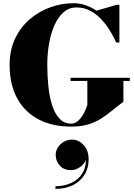

<svg xmlns="http://www.w3.org/2000/svg" viewBox="-20 -780 839 1198"><path d="M420 -294.5H790V-275H750V-145Q712.5 -117.5 679.5 -90.2Q646.5 -63 611 -40.2Q575.5 -17.5 530.8 -3.8Q486 10 425 10Q306 10 219.8 -35.5Q133.5 -81 86.8 -167.2Q40 -253.5 40 -375Q40 -466 73.5 -537.5Q107 -609 164 -658.5Q221 -708 292.5 -734Q364 -760 440 -760Q476.5 -760 512.8 -747.8Q549 -735.5 582 -713.5L708 -750H725V-514.5H705Q690 -549 667 -587Q644 -625 613.2 -658.5Q582.5 -692 543.5 -712.8Q504.5 -733.5 457.5 -733.5Q411 -733.5 376.8 -703.5Q342.5 -673.5 319.8 -622.5Q297 -571.5 286 -507.5Q275 -443.5 275 -375Q275 -307 281.8 -241.5Q288.5 -176 305.2 -123.5Q322 -71 351.2 -39.8Q380.5 -8.5 425 -8.5Q441.5 -8.5 456.2 -17.8Q471 -27 484 -43.5Q497 -60 507.2 -81Q517.5 -102 525 -125V-275H420ZM326 398.5V382Q380.5 382 425.5 361.2Q470.5 340.5 495.5 299Q520.5 257.5 514.5 195.5H519.5Q519.5 217.5 505.2 237.2Q491 257 468.8 269.2Q446.5 281.5 422 281.5Q378 281.5 352.8 252.8Q327.5 224 327.5 186.5Q327.5 161 341.5 139.2Q355.5 117.5 378.8 104.2Q402 91 429 91Q470.5 91 501.8 124.8Q533 158.5 533 214.5Q533 269.5 507 311Q481 352.5 434.5 375.5Q388 398.5 326 398.5Z"/></svg>

Font: Bodoni Moda Black
Style: Regular
Weight: 900
Version: Version 2.005